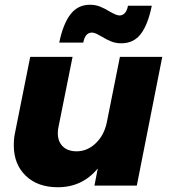

<svg xmlns="http://www.w3.org/2000/svg" viewBox="-20 -780 717 807"><path d="M38 -169Q38 -199 43 -221L107 -541H285L226 -247Q223 -234 223 -221Q223 -185 244 -164.5Q265 -144 302 -144Q347 -144 382.5 -178Q418 -212 429 -266L484 -541H662L555 0H377L391 -72Q326 7 223 7Q138 7 88 -41.5Q38 -90 38 -169ZM490 -598Q467 -598 448 -605.5Q429 -613 406 -627Q403 -629 389.5 -636Q376 -643 366 -643Q338 -643 330 -601H229Q245 -679 276 -719.5Q307 -760 358 -760Q381 -760 400 -752.5Q419 -745 442 -731Q470 -715 482 -715Q510 -715 518 -756H618Q602 -677 572 -637.5Q542 -598 490 -598Z"/></svg>

Font: Gontserrat
Style: Bold Italic
Weight: 700
Italic angle: -11.3°
Designer: Julieta Ulanovsky
Foundry: Julieta Ulanovsky
Version: Version 6.001